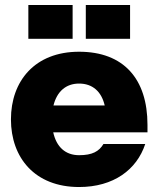

<svg xmlns="http://www.w3.org/2000/svg" viewBox="-20 -740 636 772"><path d="M298 12C437 12 530 -58 564 -161H396C378 -131 351 -116 298 -116C243 -116 207 -149 194 -208H573V-238C573 -423 477 -532 298 -532C120 -532 24 -414 24 -260C24 -106 120 12 298 12ZM94 -584H272V-720H94ZM195 -316C209 -372 245 -404 298 -404C352 -404 388 -372 401 -316ZM325 -584H503V-720H325Z"/></svg>

Font: Aspekta 850
Style: Regular
Weight: 850
Designer: Ivo Dolenc
Version: Version 2.000